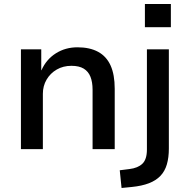

<svg xmlns="http://www.w3.org/2000/svg" viewBox="-20 -741 934 954"><path d="M84 0V-496H185V-392H186Q210 -446 257.5 -476Q305 -506 365 -506Q426 -506 467.5 -483.5Q509 -461 529.5 -415.5Q550 -370 550 -300V0H440V-295Q440 -333 429.5 -359.5Q419 -386 396 -400Q373 -414 335 -414Q294 -414 262 -395.5Q230 -377 211.5 -345.5Q193 -314 193 -275V0ZM700 -606V-721H829V-606ZM584 193 575 105 623 99Q665 94 687.5 72.5Q710 51 710 2V-496H819V-3Q819 42 809 76Q799 110 777 133Q755 156 720 169.5Q685 183 635 188Z"/></svg>

Font: Nunito Sans 8pt SemiBold
Style: Regular
Weight: 600
Version: Version 3.101;gftools[0.9.27]